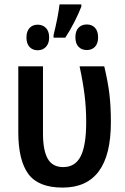

<svg xmlns="http://www.w3.org/2000/svg" viewBox="-20 -842 569 871"><path d="M63 -242V-541H175V-236Q175 -160 196.5 -122Q218 -84 267 -84Q321 -84 346 -133Q371 -182 371 -288Q371 -353 363.5 -412.5Q356 -472 341 -541H453Q470 -469 476.5 -414Q483 -359 483 -287Q483 9 264 9Q154 9 108.5 -53Q63 -115 63 -242ZM349 -812Q337 -781 317.5 -742.5Q298 -704 276 -671H223V-683Q244 -768 250 -822H349ZM425 -672Q425 -645 411 -630Q397 -615 374 -615Q350 -615 336 -630Q322 -645 322 -673Q322 -701 336 -716Q350 -731 374 -731Q397 -731 411 -716Q425 -701 425 -672ZM203 -672Q203 -645 188.5 -629.5Q174 -614 151 -614Q128 -614 114 -629Q100 -644 100 -672Q100 -700 114 -715Q128 -730 151 -730Q174 -730 188.5 -715Q203 -700 203 -672Z"/></svg>

Font: Noto Sans Display Medium Narrow
Style: Regular
Weight: 500
Width: 4
Designer: Monotype Design team
Foundry: Monotype Imaging Inc.
Version: Version 1.000